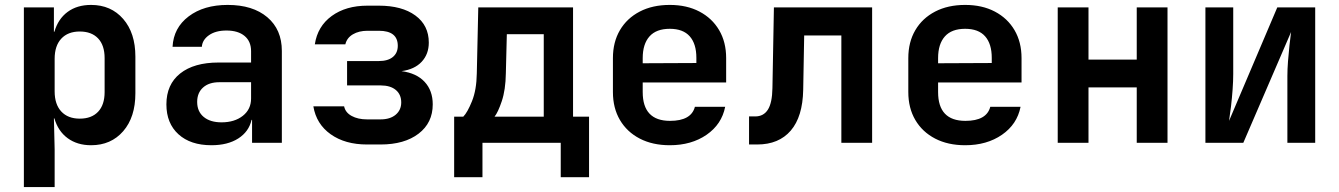

<svg xmlns="http://www.w3.org/2000/svg" viewBox="-20 -580 5440 780"><path d="M77 180V-550H199V-451H201Q216 -503 254.5 -531.5Q293 -560 350 -560Q431 -560 480.5 -503Q530 -446 530 -350V-201Q530 -104 480.5 -47Q431 10 350 10Q294 10 255 -18.5Q216 -47 201 -99H199L202 26V180ZM304 -98Q352 -98 378.5 -126Q405 -154 405 -206V-344Q405 -396 378.5 -424Q352 -452 304 -452Q256 -452 229 -423Q202 -394 202 -341V-209Q202 -156 229 -127Q256 -98 304 -98Z M839 10Q754 10 705 -34.5Q656 -79 656 -156Q656 -237 712 -281.5Q768 -326 868 -326H1000V-372Q1000 -412 973.5 -434Q947 -456 900 -456Q856 -456 829 -437Q802 -418 800 -390H681Q685 -467 746.5 -513.5Q808 -560 905 -560Q1007 -560 1066 -510Q1125 -460 1125 -373V0H1004V-93H1002Q991 -45 948 -17.5Q905 10 839 10ZM880 -83Q933 -83 966.5 -109.5Q1000 -136 1000 -180V-246H871Q829 -246 805 -224.5Q781 -203 781 -166Q781 -127 807.5 -105Q834 -83 880 -83Z M1471 7Q1382 7 1323.5 -34.5Q1265 -76 1253 -148H1378Q1383 -123 1408.5 -109Q1434 -95 1471 -95H1526Q1565 -95 1587.5 -114Q1610 -133 1610 -164Q1610 -196 1588 -214.5Q1566 -233 1526 -233H1390V-332H1519Q1556 -332 1576 -348.5Q1596 -365 1596 -394Q1596 -455 1519 -455H1473Q1438 -455 1413.5 -440.5Q1389 -426 1383 -400H1259Q1270 -473 1327.5 -515Q1385 -557 1473 -557H1519Q1613 -557 1667.5 -517Q1722 -477 1722 -407Q1722 -360 1693 -329Q1664 -298 1611 -291Q1672 -283 1705 -247.5Q1738 -212 1738 -156Q1738 -81 1680.5 -37Q1623 7 1526 7Z M1825 140V-106H1862Q1879 -123 1897.5 -169Q1916 -215 1917 -282L1923 -550H2308V-106H2373V140H2258V0H1940V140ZM1989 -106H2189V-441H2039L2035 -282Q2034 -215 2018.5 -169Q2003 -123 1989 -106Z M2701 10Q2631 10 2579 -17Q2527 -44 2498.5 -92.5Q2470 -141 2470 -206V-344Q2470 -409 2498.5 -457.5Q2527 -506 2579 -533Q2631 -560 2701 -560Q2770 -560 2821.5 -533Q2873 -506 2901.5 -457.5Q2930 -409 2930 -344V-245H2591V-206Q2591 -89 2702 -89Q2788 -89 2803 -146H2926Q2912 -75 2850.5 -32.5Q2789 10 2701 10ZM2591 -344V-323L2809 -324V-345Q2809 -402 2782 -432.5Q2755 -463 2701 -463Q2646 -463 2618.5 -432Q2591 -401 2591 -344Z M3023 7V-107H3048Q3082 -107 3099.5 -134.5Q3117 -162 3118 -222L3124 -550H3523V0H3398V-436H3247L3243 -215Q3241 -106 3192.5 -49.5Q3144 7 3056 7Z M3901 10Q3831 10 3779 -17Q3727 -44 3698.5 -92.5Q3670 -141 3670 -206V-344Q3670 -409 3698.5 -457.5Q3727 -506 3779 -533Q3831 -560 3901 -560Q3970 -560 4021.5 -533Q4073 -506 4101.5 -457.5Q4130 -409 4130 -344V-245H3791V-206Q3791 -89 3902 -89Q3988 -89 4003 -146H4126Q4112 -75 4050.5 -32.5Q3989 10 3901 10ZM3791 -344V-323L4009 -324V-345Q4009 -402 3982 -432.5Q3955 -463 3901 -463Q3846 -463 3818.5 -432Q3791 -401 3791 -344Z M4277 0V-550H4402V-338H4598V-550H4723V0H4598V-225H4402V0Z M4877 0V-550H4990V-279Q4990 -252 4987.5 -217Q4985 -182 4981 -148Q4977 -114 4973 -89L5169 -550H5323V0H5210V-271Q5210 -298 5212.5 -331Q5215 -364 5218.5 -396Q5222 -428 5225 -450L5031 0Z"/></svg>

Font: NKDuy Mono
Style: Bold
Weight: 700
Monospace: yes
Designer: NKDuy
Foundry: NKDuy
Version: Version 2.251; ttfautohint (v1.8.4.7-5d5b)